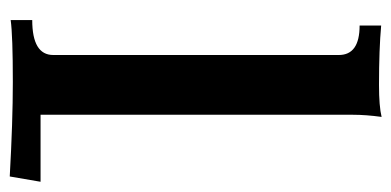

<svg xmlns="http://www.w3.org/2000/svg" viewBox="-224 -290 799 392"><g transform="rotate(90 176.0 -94.5)"><path d="M340.8 285.6Q228 279.3 147.9 279.3Q53.2 279.3 21.5 283.7V239.7Q92.8 239.7 92.8 196.8V-386.2Q92.8 -428.7 32.7 -428.7V-472.7Q81.1 -468.3 153.8 -468.3Q197.8 -468.3 219.2 -473.6Q214.8 -441.9 214.8 -414.6V222.7H351.6Z"/></g></svg>

Font: Kelvinch
Style: Bold
Weight: 700
Designer: Paul James Miller
Foundry: High-Logic / Made with FontCreator
Version: Version 3.501;March 28, 2021;FontCreator 13.0.0.2683 64-bit